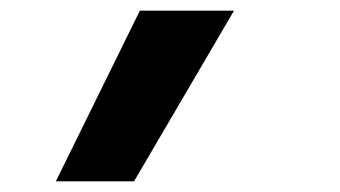

<svg xmlns="http://www.w3.org/2000/svg" viewBox="-20 -189 640 361"><path d="M85 152 243 -169H420L232 152Z"/></svg>

Font: Iosevka Curly Slab HvEx
Style: Italic
Weight: 900
Width: 7
Italic angle: -9°
Monospace: yes
Designer: Belleve Invis
Foundry: Belleve Invis
Version: Version 11.1.0; ttfautohint (v1.8.3)